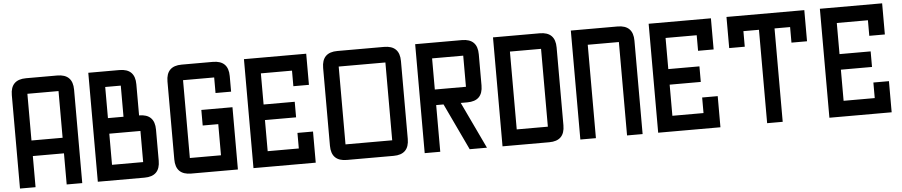

<svg xmlns="http://www.w3.org/2000/svg" viewBox="-46 -1205 7217 1536"><g transform="rotate(-5 3562.5 -437.5)"><path d="M187.5 -250V0H62.5V-750Q62.5 -875 187.5 -875H437.5Q562.5 -875 562.5 -750V0H437.5V-250ZM187.5 -375H437.5V-750H187.5Z M812.5 -500H937.5V-750H812.5ZM812.5 -125H1062.5V-375H812.5ZM687.5 0V-875H937.5Q1062.5 -875 1062.5 -750V-500Q1187.5 -500 1187.5 -375V-125Q1187.5 0 1062.5 0Z M1812.5 -750V-625H1687.5V-750H1437.5V-125H1687.5V-375H1562.5V-500H1812.5V0H1437.5Q1312.5 0 1312.5 -125V-750Q1312.5 -875 1437.5 -875H1687.5Q1812.5 -875 1812.5 -750Z M2312.5 -500V-375H2062.5V-125H2312.5V-250H2437.5V0H1937.5V-875H2437.5V-625H2312.5V-750H2062.5V-500Z M2687.5 0Q2562.5 0 2562.5 -125V-750Q2562.5 -875 2687.5 -875H3062.5Q3187.5 -875 3187.5 -750V-125Q3187.5 0 3062.5 0ZM2687.5 -125H3062.5V-750H2687.5Z M3437.5 0H3312.5V-875H3687.5Q3812.5 -875 3812.5 -750V-500Q3812.5 -375 3687.5 -375H3634.8L3812.5 0H3673.8L3496.6 -375H3437.5ZM3437.5 -750V-500H3687.5V-750Z M3937.5 0V-875H4312.5Q4437.5 -875 4437.5 -750V-125Q4437.5 0 4312.5 0ZM4062.5 -125H4312.5V-750H4062.5Z M5062.5 0H4937.5V-750H4687.5V0H4562.5V-875H4937.5Q5062.5 -875 5062.5 -750Z M5562.5 -500V-375H5312.5V-125H5562.5V-250H5687.5V0H5187.5V-875H5687.5V-625H5562.5V-750H5312.5V-500Z M6187.5 0H6062.5V-750H5937.5V-625H5812.5V-875H6437.5V-625H6312.5V-750H6187.5Z M6937.5 -500V-375H6687.5V-125H6937.5V-250H7062.5V0H6562.5V-875H7062.5V-625H6937.5V-750H6687.5V-500Z"/></g></svg>

Font: Oldtimer
Style: Regular
Weight: 400
Designer: GGBotNet
Foundry: GGBotNet
Version: 1.00